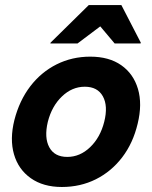

<svg xmlns="http://www.w3.org/2000/svg" viewBox="-20 -736 607 766"><path d="M226.7 10Q152.5 10 102.9 -25Q53.3 -60 35.8 -120.4Q18.3 -180.8 37.5 -257.5Q57.5 -335 100.8 -391.7Q144.2 -448.3 205.8 -479.2Q267.5 -510 340 -510Q415 -510 463.8 -475.8Q512.5 -441.7 530.4 -381.2Q548.3 -320.8 529.2 -242.5Q510.8 -165 467.5 -108.3Q424.2 -51.7 362.5 -20.8Q300.8 10 226.7 10ZM248.3 -110Q299.2 -110 339.6 -148.8Q380 -187.5 395.8 -250Q411.7 -313.3 390.4 -351.7Q369.2 -390 318.3 -390Q267.5 -390 227.1 -351.2Q186.7 -312.5 170.8 -250Q155.8 -186.7 176.7 -148.3Q197.5 -110 248.3 -110ZM180.8 -562.5 181.7 -565.8 334.2 -715.8H464.2L541.7 -565.8L540.8 -562.5H437.5L380 -630.8L289.2 -562.5Z"/></svg>

Font: Funnel Sans
Style: Bold Italic
Weight: 700
Italic angle: -14.036°
Designer: NORD ID, Kristian Moeller
Foundry: Dicotype
Version: Version 1.000